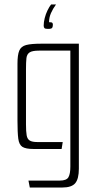

<svg xmlns="http://www.w3.org/2000/svg" viewBox="-20 -665 436 857"><path d="M113 172 107 141H247Q277 141 285.5 126Q294 111 294 79V-439H154Q124 -439 112 -431Q100 -423 98 -405.5Q96 -388 96 -356V-110Q96 -78 99 -61Q102 -44 113 -37.5Q124 -31 146 -31H260L255 0H130Q95 0 80 -9.5Q65 -19 61.5 -46.5Q58 -74 58 -126V-381Q58 -420 66 -439Q74 -458 96.5 -464Q119 -470 164 -470H332V88Q332 133 316 152.5Q300 172 258 172ZM194 -536Q182 -536 178.5 -539.5Q175 -543 175 -551Q175 -566 179.5 -584Q184 -602 192 -618.5Q200 -635 208 -645H230Q216 -626 207.5 -606.5Q199 -587 199 -566Q211 -566 213.5 -563Q216 -560 216 -555Q216 -546 213 -541Q210 -536 194 -536Z"/></svg>

Font: Smooch Sans Thin Light
Style: Regular
Weight: 300
Version: Version 1.010